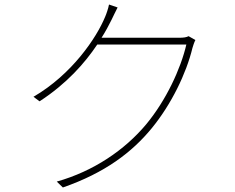

<svg xmlns="http://www.w3.org/2000/svg" viewBox="-20 -806 1040 849"><path d="M500 -773 462 -786C459 -769 450 -743 445 -732C407 -639 298 -477 128 -378L155 -358C275 -436 355 -527 410 -609H804C779 -501 714 -362 627 -257C532 -143 394 -49 231 -3L258 23C445 -42 564 -133 651 -239C738 -345 804 -482 831 -594C833 -601 839 -620 844 -629L814 -646C804 -641 793 -639 770 -639H429C447 -667 461 -694 473 -718C481 -734 491 -756 500 -773Z"/></svg>

Font: Harano Aji Gothic K1 ExtraLight
Style: Regular
Weight: 250
Foundry: Masamichi Hosoda
Version: HaranoAjiGothicK1-ExtraLight version 20230610;ttx 4.39.4